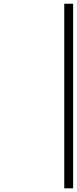

<svg xmlns="http://www.w3.org/2000/svg" viewBox="-20 -818 415 1037"><path d="M327.6 -797.9Q327.6 -797.9 330.6 -797.9H337.9H363.8H372.1Q374 -797.9 374.5 -797.4Q375 -796.4 375 -793.9V-785.6V-752.9V-629.4V-28.3V144.5V186V195.8Q375 199.2 374.5 199.2Q374.5 199.2 371.6 199.2H364.3H338.4H330.1Q327.1 199.2 327.1 198.7Q327.1 198.7 327.1 195.3V186.5V153.3V28.3V-573.2V-743.7V-784.7V-794.4Q327.1 -797.9 327.6 -797.9Z"/></svg>

Font: ERD_A
Style: Medium
Weight: 500
Version: Version 001.000